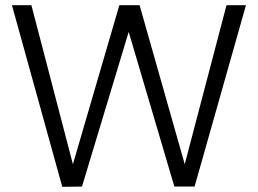

<svg xmlns="http://www.w3.org/2000/svg" viewBox="-20 -719 995 740"><path d="M928 -699 730 0H652L476 -596L296 0L220 1L26 -699H101L261 -86L440 -699H518L692 -86L853 -699Z"/></svg>

Font: Poppins-tnum Light
Style: Regular
Weight: 300
Designer: Ninad Kale (Devanagari), Jonny Pinhorn (Latin)
Foundry: Indian Type Foundry
Version: Version 4.004